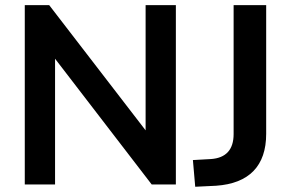

<svg xmlns="http://www.w3.org/2000/svg" viewBox="-20 -711 1121 740"><path d="M75.5 0H192.2V-516.7H167.6L564.7 0H657.8V-691.2H541.2V-175.5H566.7L169.6 -691.2H75.5ZM732.4 8.8 812.7 4.9C940.2 -3.9 1005.9 -71.6 1005.9 -195.1V-691.2H880.4V-194.1C880.4 -134.3 851 -102 793.1 -98L723.5 -94.1Z"/></svg>

Font: LL Pando Sans
Style: Bold
Weight: 700
Designer: Joshua Smith
Foundry: Joshua Smith
Version: Version 1.000;Glyphs 3.2.1 (3258)